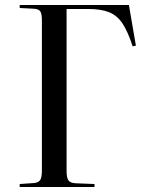

<svg xmlns="http://www.w3.org/2000/svg" viewBox="-20 -750 610 770"><path d="M59 0V-12L117 -16Q135 -18 141.5 -28.5Q148 -39 148 -67V-668Q148 -695 141.5 -704.5Q135 -714 115 -715L59 -718V-730H497L525 -567L512 -564Q493 -623 471.5 -655.5Q450 -688 417.5 -701Q385 -714 334 -714H247V-65Q247 -37 254.5 -26.5Q262 -16 284 -15L359 -12V0Z"/></svg>

Font: Literata 72pt
Style: Regular
Weight: 400
Designer: Latin by Veronika Burian and Jose Scaglione. Greek by Irene Vlachou. Cyrillic by Vera Evstafieva.
Foundry: TypeTogether
Version: Version 3.002